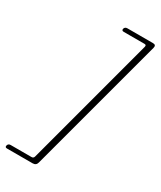

<svg xmlns="http://www.w3.org/2000/svg" viewBox="-297 -822 855 1022"><g transform="rotate(30 131.0 -311.0)"><path d="M83.5 88 297 -709.5Q300 -722 288 -722H160Q146 -722 149 -735Q153 -748 167.5 -748H325Q345.5 -748 340 -727.5L116.5 106Q111.5 126.5 90 126.5H-68Q-81.5 126.5 -78 113.5Q-74.5 100.5 -60 100.5H68Q80.5 100.5 83.5 88Z"/></g></svg>

Font: Fraunces 9pt S050 Thin
Style: Italic
Weight: 100
Italic angle: -16°
Version: Version 1.000; ttfautohint (v1.8.3)